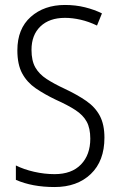

<svg xmlns="http://www.w3.org/2000/svg" viewBox="-20 -744 485 774"><path d="M401 -189Q401 -95 346 -42.5Q291 10 200 10Q110 10 44 -19V-77Q76 -61 117.5 -51.5Q159 -42 200 -42Q269 -42 306.5 -81Q344 -120 344 -185Q344 -227 329.5 -253.5Q315 -280 284.5 -300Q254 -320 205 -342Q159 -364 124 -388Q89 -412 69.5 -448Q50 -484 50 -541Q50 -628 104 -676Q158 -724 242 -724Q285 -724 323 -714.5Q361 -705 391 -690L371 -641Q338 -657 305 -664.5Q272 -672 242 -672Q179 -672 143 -637.5Q107 -603 107 -543Q107 -499 122.5 -472Q138 -445 168 -425.5Q198 -406 241 -386Q292 -362 328 -337Q364 -312 382.5 -277Q401 -242 401 -189Z"/></svg>

Font: Noto Sans Condensed Light
Style: Regular
Weight: 300
Width: 3
Designer: Monotype Design Team
Foundry: Monotype Imaging Inc.
Version: Version 2.013; ttfautohint (v1.8.4.7-5d5b)